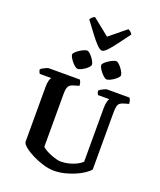

<svg xmlns="http://www.w3.org/2000/svg" viewBox="-204 -1304 1193 1429"><g transform="rotate(20 392.5 -590.0)"><path d="M397.5 0Q357.5 0 312 -13.8Q266.5 -27.5 225.5 -48Q184.5 -68.5 157.2 -90.5Q130 -112.5 127.5 -130V-564.5Q127.5 -596 133.2 -616Q139 -636 145 -641.5H53.5Q51 -646.5 47 -654.2Q43 -662 42 -673Q47.5 -679.5 60 -686.5Q72.5 -693.5 85.2 -698.8Q98 -704 103.5 -704H348.5Q353 -698.5 357.5 -686.5Q362 -674.5 362 -659L318.5 -646Q301 -641 290.5 -632Q280 -623 275.8 -606.2Q271.5 -589.5 271.5 -560V-143Q282.5 -132 302 -121Q321.5 -110 344 -101.2Q366.5 -92.5 387.2 -87Q408 -81.5 421.5 -81.5Q456 -81.5 488.2 -89.8Q520.5 -98 546.8 -111.5Q573 -125 588 -140V-564Q588 -596 593.8 -616.2Q599.5 -636.5 604.5 -641.5H516Q512 -646 508.8 -654.2Q505.5 -662.5 504.5 -673Q510.5 -679.5 522.5 -686.8Q534.5 -694 547 -699Q559.5 -704 565.5 -704H741.5Q746.5 -698 750.8 -687Q755 -676 755.5 -659L717 -648Q697.5 -642.5 687 -633.8Q676.5 -625 672.2 -607Q668 -589 668 -554.5V-108Q655 -91 627 -72Q599 -53 561.5 -36.8Q524 -20.5 481.8 -10.2Q439.5 0 397.5 0ZM534.5 -772.5Q526.7 -772.5 514.3 -782.2Q502 -792 489.8 -806.5Q477.5 -821 469.5 -835.6Q461.5 -850.2 461.5 -859.5Q461.5 -868.2 472.5 -879.1Q483.5 -890 499.8 -900.8Q516 -911.5 531.8 -918.5Q547.6 -925.5 557 -925.5Q565.5 -925.5 577.2 -915.5Q589 -905.5 600.2 -890.8Q611.4 -876 618.7 -861.3Q626 -846.5 626 -837.4Q626 -829.5 615.8 -818.5Q605.5 -807.5 590.5 -797Q575.5 -786.5 560.1 -779.5Q544.8 -772.5 534.5 -772.5ZM304.7 -772.5Q296.7 -772.5 284.1 -782.2Q271.5 -792 259.2 -806.8Q247 -821.5 238.8 -835.9Q230.5 -850.3 230.5 -859.5Q230.5 -868.2 241.8 -879.1Q253 -890 269 -900.8Q285 -911.5 301 -918.5Q317 -925.5 326.5 -925.5Q335 -925.5 346.5 -915.8Q358 -906 369.5 -891.5Q381 -877 388.2 -862.3Q395.5 -847.6 395.5 -837.4Q395.5 -829.5 385.5 -818.5Q375.5 -807.5 360.8 -797Q346 -786.5 330.5 -779.5Q315 -772.5 304.7 -772.5ZM428.5 -962Q413 -962 388.2 -987.2Q363.5 -1012.5 331.5 -1055Q299.5 -1097.5 261.5 -1148.5Q266.5 -1158.5 276 -1167.5Q285.5 -1176.5 296 -1179.5L429.5 -1073L560 -1179.5Q570.5 -1176 580.2 -1167.2Q590 -1158.5 594 -1149.5Q555.5 -1097.5 523.8 -1054.8Q492 -1012 468 -987Q444 -962 428.5 -962Z"/></g></svg>

Font: Texturina Medium
Style: Regular
Weight: 500
Designer: Guillermo Torres Carreño
Foundry: Omnibus-Type
Version: Version 1.003